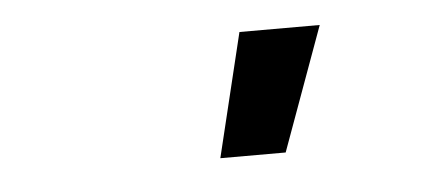

<svg xmlns="http://www.w3.org/2000/svg" viewBox="-28 -800 555 243"><g transform="rotate(-5 250.0 -678.5)"><path d="M244 -600 282 -757H384L327 -600Z"/></g></svg>

Font: Iosevka Term Curly
Style: Bold Italic
Weight: 700
Italic angle: -9°
Designer: Belleve Invis
Foundry: Belleve Invis
Version: Version 32.3.0